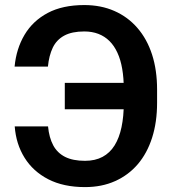

<svg xmlns="http://www.w3.org/2000/svg" viewBox="-20 -741 694 771"><path d="M539.6 -408.2V-302.2H240.2V-408.2ZM39.1 -233.4H172.9Q177.2 -188.5 193.6 -157.7Q210 -127 241.2 -111.1Q272.5 -95.2 321.3 -95.2Q362.3 -95.2 391.8 -111.1Q421.4 -127 440.2 -157.2Q459 -187.5 468 -230.5Q477.1 -273.4 477.1 -328.1V-382.3Q477.1 -427.7 470.7 -464.6Q464.4 -501.5 451.4 -529.5Q438.5 -557.6 419.4 -576.4Q400.4 -595.2 375 -605Q349.6 -614.7 318.4 -614.7Q268.6 -614.7 237.8 -597.9Q207 -581.1 191.9 -549.6Q176.8 -518.1 172.4 -473.6H38.6Q45.4 -545.4 78.6 -601.3Q111.8 -657.2 171.6 -689Q231.4 -720.7 318.4 -720.7Q385.3 -720.7 439.2 -697Q493.2 -673.3 531.7 -628.9Q570.3 -584.5 590.6 -522Q610.8 -459.5 610.8 -381.3V-328.1Q610.8 -250.5 590.8 -188Q570.8 -125.5 533.2 -81.5Q495.6 -37.6 442.1 -13.7Q388.7 10.3 321.3 10.3Q234.9 10.3 173.8 -21.2Q112.8 -52.7 78.6 -107.7Q44.4 -162.6 39.1 -233.4Z"/></svg>

Font: Roboto SemiBold
Style: Regular
Weight: 600
Designer: Christian Robertson
Foundry: Google
Version: Version 3.009; 2024